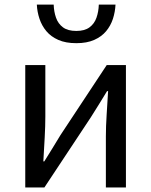

<svg xmlns="http://www.w3.org/2000/svg" viewBox="-20 -832 671 852"><path d="M92.1 0V-543.4H181.2V-316.1Q181.2 -273.5 178.3 -220.9Q175.4 -168.3 172.3 -115.7H176.5Q192.3 -141.1 212.8 -174.2Q233.4 -207.3 248.2 -232.3L453.7 -543.4H538.8V0H449.8V-226.7Q449.8 -269.9 453.2 -322.5Q456.5 -375.1 459.7 -427.7H455.1Q439.9 -402.7 419.2 -369.2Q398.6 -335.7 382.8 -311.1L176.9 0ZM318.7 -640.4Q271.5 -640.4 238.8 -654.9Q206 -669.4 185.8 -693.6Q165.6 -717.8 155.3 -748.5Q145 -779.3 143.4 -811.7H218.2Q219.2 -780.1 228.6 -753.4Q237.9 -726.7 259.5 -710.7Q281 -694.7 318.7 -694.7Q355.7 -694.7 377.2 -710.7Q398.8 -726.7 408.1 -753.4Q417.5 -780.1 418.5 -811.7H492.6Q491 -779.3 481.1 -748.5Q471.1 -717.8 450.9 -693.6Q430.7 -669.4 398.1 -654.9Q365.6 -640.4 318.7 -640.4Z"/></svg>

Font: Noto Sans HK Thin
Style: Regular
Weight: 100
Designer: Ryoko NISHIZUKA 西塚涼子 (kana, bopomofo & ideographs); Paul D. Hunt (Latin, Greek & Cyrillic); Sandoll Communications 산돌커뮤니
Foundry: Adobe
Version: Version 2.004-H2;hotconv 1.0.118;makeotfexe 2.5.65603